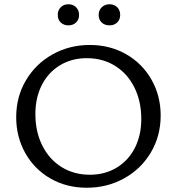

<svg xmlns="http://www.w3.org/2000/svg" viewBox="-20 -875 829 901"><path d="M251 -805Q251 -827 265 -841Q279 -855 301 -855Q323 -855 337 -841Q351 -827 351 -805Q351 -783 337 -769.5Q323 -756 301 -756Q279 -756 265 -769.5Q251 -783 251 -805ZM443 -805Q443 -827 457.5 -841Q472 -855 494 -855Q516 -855 530 -841Q544 -827 544 -805Q544 -783 530 -769.5Q516 -756 494 -756Q471 -756 457 -769.5Q443 -783 443 -805ZM56 -325Q56 -421 102 -498.5Q148 -576 227 -620Q306 -664 401 -664Q496 -664 572 -620.5Q648 -577 691 -501Q734 -425 734 -333Q734 -237 688 -159.5Q642 -82 562.5 -38Q483 6 387 6Q292 6 216.5 -37.5Q141 -81 98.5 -157Q56 -233 56 -325ZM643 -316Q643 -400 610.5 -465Q578 -530 520 -566Q462 -602 387 -602Q317 -602 262 -569Q207 -536 176.5 -476.5Q146 -417 146 -340Q146 -257 178.5 -192Q211 -127 269 -91Q327 -55 402 -55Q472 -55 527 -88Q582 -121 612.5 -180.5Q643 -240 643 -316Z"/></svg>

Font: Ysabeau Infant Medium
Style: Regular
Weight: 500
Designer: Christian Thalmann (Catharsis Fonts)
Version: Version 0.003